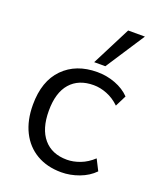

<svg xmlns="http://www.w3.org/2000/svg" viewBox="-141 -840 777 937"><g transform="rotate(20 247.5 -372.0)"><path d="M290 9Q216 9 161.5 -23Q107 -55 77.5 -114Q48 -173 48 -254Q48 -377 114 -444Q180 -511 290 -511Q339 -511 384 -494Q429 -477 459 -446L430 -388Q400 -417 364.5 -431Q329 -445 295 -445Q217 -445 174 -396Q131 -347 131 -253Q131 -159 174 -108.5Q217 -58 295 -58Q328 -58 363.5 -71.5Q399 -85 430 -114L459 -57Q428 -25 382 -8Q336 9 290 9ZM258 -551 361 -753H448L316 -551Z"/></g></svg>

Font: Mulish
Style: Regular
Weight: 400
Designer: Vernon Adams
Foundry: Vernon Adams
Version: Version 3.603; ttfautohint (v1.8.3)